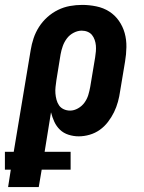

<svg xmlns="http://www.w3.org/2000/svg" viewBox="-67 -548 587 783"><path d="M-34 215 -23 144H-47V71H-11L58 -343Q62 -368 70 -392Q78 -416 92 -438Q106 -460 126 -478Q146 -496 169.5 -507.5Q193 -519 218 -523.5Q243 -528 268 -528Q297 -528 326 -522Q355 -516 378.5 -501Q402 -486 418 -463Q434 -440 441.5 -413Q449 -386 448.5 -356Q448 -326 443 -297L423 -177Q420 -155 414 -133Q408 -111 398 -90.5Q388 -70 373.5 -51Q359 -32 340 -18.5Q321 -5 298.5 1.5Q276 8 254 8Q233 8 212.5 1.5Q192 -5 177.5 -19Q163 -33 154.5 -51.5Q146 -70 141 -90L115 71H221V144H103L91 215ZM219 -97Q235 -97 251 -106Q267 -115 277.5 -129.5Q288 -144 293 -160.5Q298 -177 301 -194L321 -314Q323 -326 324 -338.5Q325 -351 324 -362.5Q323 -374 319 -385.5Q315 -397 308 -405.5Q301 -414 290 -418.5Q279 -423 266 -423Q250 -423 233.5 -414.5Q217 -406 206 -391.5Q195 -377 189 -360Q183 -343 180 -326L163 -221Q161 -207 159.5 -193.5Q158 -180 159 -167Q160 -154 163.5 -141Q167 -128 174 -118Q181 -108 193 -102.5Q205 -97 219 -97Z"/></svg>

Font: Iosevka SS04 Extrabold Oblique
Style: Regular
Weight: 800
Italic angle: -9°
Monospace: yes
Designer: Belleve Invis
Foundry: Belleve Invis
Version: Version 19.0.0; ttfautohint (v1.8.4)